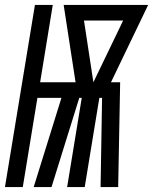

<svg xmlns="http://www.w3.org/2000/svg" viewBox="-49 -755 618 775"><path d="M-29 0 92 -735H164L113 -423H256L208 -735H549L399 -423H436L428 0H357L363 -360H352L293 0H222L281 -360H271L159 0H87L199 -360H102L43 0ZM328 -423 448 -672H290Z"/></svg>

Font: Iosevka Medium Oblique
Style: Regular
Weight: 500
Italic angle: -9°
Monospace: yes
Designer: Belleve Invis
Foundry: Belleve Invis
Version: Version 32.5.0; ttfautohint (v1.8.4)